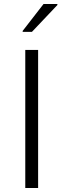

<svg xmlns="http://www.w3.org/2000/svg" viewBox="-20 -937 317 957"><path d="M106 0V-688H170V0ZM93 -778V-783L197 -917H266V-912L139 -778Z"/></svg>

Font: Saira Thin Light
Style: Regular
Weight: 300
Version: Version 1.101